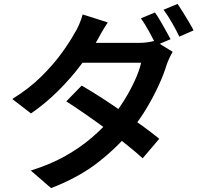

<svg xmlns="http://www.w3.org/2000/svg" viewBox="-20 -881 1040 985"><path d="M775 -817Q788 -799 802.5 -774Q817 -749 831 -724Q845 -699 855 -680L782 -649Q767 -679 745 -719Q723 -759 703 -787ZM891 -861Q904 -842 919.5 -817Q935 -792 949.5 -767.5Q964 -743 973 -725L900 -693Q885 -725 862.5 -764Q840 -803 819 -831ZM399 -442Q446 -415 500 -380Q554 -345 609 -307Q664 -269 713 -233.5Q762 -198 797 -169L712 -69Q679 -99 630.5 -138Q582 -177 527 -217.5Q472 -258 418 -295.5Q364 -333 320 -361ZM866 -615Q858 -602 849.5 -584Q841 -566 835 -549Q821 -502 795 -445Q769 -388 734 -329Q699 -270 654 -214Q585 -128 485 -49.5Q385 29 242 84L138 -6Q240 -38 316.5 -81.5Q393 -125 451 -175Q509 -225 552 -276Q587 -318 618 -368Q649 -418 672 -468.5Q695 -519 704 -559H357L399 -661H693Q715 -661 737 -664Q759 -667 774 -672ZM533 -766Q517 -742 501 -714.5Q485 -687 477 -671Q444 -613 393 -545.5Q342 -478 277.5 -414Q213 -350 139 -299L43 -373Q130 -427 192 -488.5Q254 -550 296 -608Q338 -666 362 -710Q373 -726 385.5 -754.5Q398 -783 404 -807Z"/></svg>

Font: Noto Sans SC Thin SemiBold
Style: Regular
Weight: 600
Version: Version 2.004-H2;hotconv 1.0.118;makeotfexe 2.5.65603